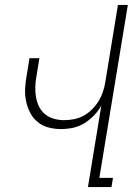

<svg xmlns="http://www.w3.org/2000/svg" viewBox="-20 -755 540 775"><path d="M335 0 389 -329Q377 -307 359 -288.5Q341 -270 319.5 -257Q298 -244 274 -239Q250 -234 226 -234Q200 -234 175.5 -240.5Q151 -247 132 -262.5Q113 -278 101.5 -300.5Q90 -323 85 -348Q80 -373 81.5 -399.5Q83 -426 88 -452L99 -520H139L127 -446Q123 -425 122.5 -403.5Q122 -382 125.5 -362Q129 -342 138 -324Q147 -306 162.5 -293.5Q178 -281 198 -275.5Q218 -270 239 -270Q259 -270 279 -274Q299 -278 317.5 -288Q336 -298 351.5 -313.5Q367 -329 378 -347Q389 -365 395.5 -384.5Q402 -404 405 -423L456 -735H496L381 -37H436L430 0Z"/></svg>

Font: Iosevka Extralight Oblique
Style: Regular
Weight: 200
Italic angle: -9°
Monospace: yes
Designer: Belleve Invis
Foundry: Belleve Invis
Version: Version 32.5.0; ttfautohint (v1.8.4)